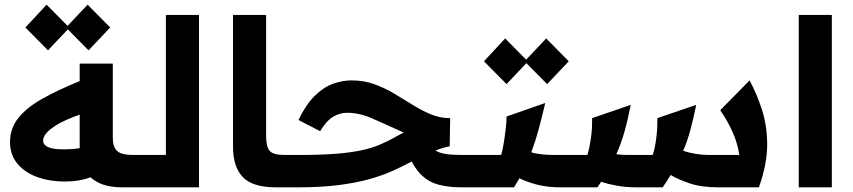

<svg xmlns="http://www.w3.org/2000/svg" viewBox="-20 -804 3662 824"><path d="M260 -25Q191 -25 137.5 -45Q84 -65 53.5 -103Q23 -141 23 -194Q23 -253 59 -298Q95 -343 162 -380.5Q229 -418 322 -456V-531H464V-215Q464 -173 482.5 -156Q501 -139 551 -139H586V0H508Q457 0 423.5 -11.5Q390 -23 369 -43Q344 -34 317.5 -29.5Q291 -25 260 -25ZM165 -201Q165 -183 185.5 -173Q206 -163 256 -163Q267 -163 284 -164Q301 -165 322 -168Q322 -172 322 -176V-312Q260 -290 226 -269.5Q192 -249 178.5 -232Q165 -215 165 -201ZM186 -588 89 -686 180 -784 270 -693 356 -784 453 -686 360 -588 271 -678Z M586 -139H692V-740H834V0H586Q556 0 556 -70Q556 -139 586 -139Z M1165 0Q1064 0 1022 -44Q980 -88 980 -174V-740H1122V-221Q1122 -176 1136.5 -157.5Q1151 -139 1201 -139H1240V0Z M1240 -139H1265Q1357 -139 1420.5 -144Q1484 -149 1529 -158.5Q1574 -168 1607.5 -182Q1641 -196 1673 -214Q1685 -221 1694.5 -226Q1704 -231 1713 -235Q1638 -269 1580.5 -294.5Q1523 -320 1470 -320Q1439 -320 1410.5 -303.5Q1382 -287 1354 -241L1261 -289Q1292 -354 1329.5 -391.5Q1367 -429 1408 -444Q1449 -459 1489 -459Q1542 -459 1587 -442.5Q1632 -426 1672.5 -402Q1713 -378 1752 -353.5Q1791 -329 1830 -313Q1869 -297 1912 -297L1910 -176Q1885 -172 1849 -158Q1865 -148 1891 -143.5Q1917 -139 1961 -139H1998V0H1966Q1874 0 1826 -25.5Q1778 -51 1747 -111Q1710 -91 1667 -71.5Q1624 -52 1568 -36Q1512 -20 1436 -10Q1360 0 1256 0H1240Q1210 0 1210 -70Q1210 -139 1240 -139Z M1998 -139H2131Q2136 -155 2141 -185Q2146 -215 2150 -247.5Q2154 -280 2154 -304L2320 -362Q2306 -302 2292 -250Q2278 -198 2260 -150Q2301 -139 2354 -139H2393V0H2390Q2329 0 2285 -11.5Q2241 -23 2209 -39Q2198 -19 2186 0H1998Q1968 0 1968 -70Q1968 -139 1998 -139ZM2154 -443 2057 -541 2148 -639 2238 -548 2324 -639 2421 -541 2328 -443 2239 -533Z M2393 -139H2501Q2510 -169 2516 -210.5Q2522 -252 2521 -297L2687 -354Q2673 -283 2658.5 -233.5Q2644 -184 2625 -142Q2649 -139 2674 -139H2781Q2790 -163 2796 -207.5Q2802 -252 2801 -297L2968 -354Q2955 -290 2942 -243Q2929 -196 2912 -157Q2934 -149 2964 -144Q2994 -139 3029 -139H3153Q3145 -191 3123.5 -238.5Q3102 -286 3071 -331L3197 -459Q3228 -401 3250 -333.5Q3272 -266 3272.5 -184Q3273 -102 3237 0H3065Q2991 0 2941.5 -16.5Q2892 -33 2858 -53Q2850 -40 2842 -27Q2834 -14 2824 0H2715Q2666 0 2627.5 -7Q2589 -14 2560 -24Q2552 -13 2544 0H2393Q2363 0 2363 -70Q2363 -139 2393 -139Z M3408 -740H3550V0H3408Z"/></svg>

Font: Readex Pro SemiBold
Style: Regular
Weight: 600
Designer: Bonnie Shaver-Troup, Thomas Jockin
Foundry: Lexend
Version: Version 1.204; ttfautohint (v1.8.4.7-5d5b)